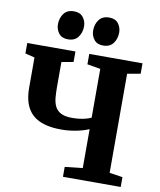

<svg xmlns="http://www.w3.org/2000/svg" viewBox="-102 -1056 945 1136"><g transform="rotate(10 370.0 -488.0)"><path d="M461.5 -305Q426.5 -290 383.2 -281.8Q340 -273.5 296 -273.5Q247 -273.5 209.2 -282.2Q171.5 -291 144.2 -308.2Q117 -325.5 99.8 -351.2Q82.5 -377 74.5 -410.2Q66.5 -443.5 66.5 -484.5V-666L9.5 -680V-743H299V-680L228 -667V-515.5Q228 -483.5 230.5 -454.2Q233 -425 243.8 -402Q254.5 -379 279 -365.8Q303.5 -352.5 347 -352.5Q369.5 -352.5 391.5 -355.2Q413.5 -358 432 -363.2Q450.5 -368.5 461.5 -374V-667L382 -680.5V-743H702V-680.5L623 -666.5V-71L702 -59V0H355V-59.5L461.5 -71ZM241.5 -806Q205.5 -806 187.2 -829.5Q169 -853 169 -884Q169 -921.5 189.2 -948.5Q209.5 -975.5 250 -975.5H251Q287 -975.5 305.2 -952Q323.5 -928.5 323.5 -898Q323.5 -860.5 303.2 -833.2Q283 -806 242.5 -806ZM452.5 -806Q417 -806 398.8 -829.5Q380.5 -853 380.5 -884Q380.5 -921.5 400.8 -948.5Q421 -975.5 461.5 -975.5H462.5Q498.5 -975.5 516.5 -952Q534.5 -928.5 534.5 -898Q534.5 -860.5 514.2 -833.2Q494 -806 453.5 -806Z"/></g></svg>

Font: Merriweather 28pt ExtraBold
Style: Regular
Weight: 800
Version: Version 2.100